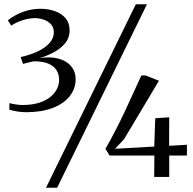

<svg xmlns="http://www.w3.org/2000/svg" viewBox="-20 -835 912 906"><path d="M103 -305.5Q82.5 -305.5 60.2 -309.2Q38 -313 24 -317.5L24.5 -348.5Q37 -345 54.5 -342.2Q72 -339.5 86.5 -339.5Q143.5 -339.5 182 -356.5Q220.5 -373.5 239.8 -400.5Q259 -427.5 259 -458Q259 -483.5 246.8 -503.5Q234.5 -523.5 207.5 -535Q180.5 -546.5 137 -545.5Q133 -544.5 123.5 -542.2Q114 -540 104.2 -537.5Q94.5 -535 88.5 -533.5L77.5 -566Q91 -568.5 104.5 -572.5Q118 -576.5 132 -581.5Q179.5 -598.5 206.8 -625Q234 -651.5 234 -682.5Q234 -706 220.2 -720.8Q206.5 -735.5 185.8 -742.5Q165 -749.5 144.5 -749.5Q114.5 -749 84.8 -739Q55 -729 33 -714L17 -739Q31 -751 54 -763.5Q77 -776 107 -784.8Q137 -793.5 171.5 -793.5Q209 -793.5 240.2 -782Q271.5 -770.5 290 -748.2Q308.5 -726 308.5 -692Q308.5 -656 286.5 -630Q264.5 -604 231.5 -587Q198.5 -570 166 -560.5Q217 -569 255.5 -558.5Q294 -548 315.2 -523Q336.5 -498 337 -462Q337 -416 308.5 -380.5Q280 -345 227.5 -325.2Q175 -305.5 103 -305.5ZM621 -815H673.5L249.5 51H197ZM707.5 0 708.5 -101H497L477.5 -133Q501.5 -174 524.5 -218.8Q547.5 -263.5 569 -309.2Q590.5 -355 610 -398.2Q629.5 -441.5 647 -479H667L730 -454L565 -177.5L523 -133L708 -143.5L712.5 -277L778.5 -281.5L778 -147L862 -152V-101H778.5V0Z"/></svg>

Font: Merriweather 96pt Light
Style: Regular
Weight: 300
Version: Version 2.100